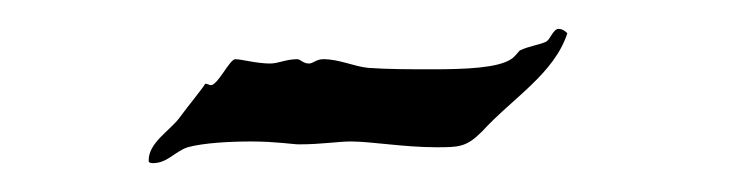

<svg xmlns="http://www.w3.org/2000/svg" viewBox="-20 13 505 133"><path d="M373 36C371 34 369 33 367 33C363 33 361 41 358 42C354 44 346 45 340 48C339 49 336 53 334 54C325 60 303 61 280 61C264 61 248 61 235 60C225 59 215 54 204 54C199 54 197 57 194 57C190 57 188 54 186 54C178 54 173 57 167 57C158 57 147 54 143 54C139 54 131 72 126 72C125 72 124 71 122 71C123 71 109 88 104 95C97 104 83 112 83 124C83 125 83 126 86 126C96 126 101 118 110 115C121 112 139 111 154 111C171 111 183 113 187 113C203 113 214 111 223 111C237 111 260 115 282 115C298 115 303 115 314 104C335 81 364 64 373 36Z"/></svg>

Font: Jim Nightshade
Style: Regular
Weight: 400
Designer: Astigmatic (AOETI)
Foundry: Astigmatic (AOETI)
Version: Version 1.000